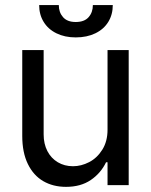

<svg xmlns="http://www.w3.org/2000/svg" viewBox="-20 -727 593 754"><path d="M402.3 -530.3H485.4V0H402.3V-89.8H396.5Q376 -46.9 336.4 -20Q296.9 6.8 239.3 6.8Q188.5 6.8 149.9 -15.6Q111.3 -38.1 89.4 -83Q67.4 -127.9 67.4 -193.4V-530.3H151.4V-199.2Q151.4 -162.1 166 -133.8Q180.7 -105.5 207 -89.8Q233.4 -74.2 266.6 -74.2Q298.8 -74.2 330.1 -90.3Q361.3 -106.4 381.8 -139.2Q402.3 -171.9 402.3 -217.8ZM277.3 -580.1Q234.4 -580.1 201.7 -596.2Q168.9 -612.3 151.4 -641.1Q133.8 -669.9 133.8 -707H210.9Q210.9 -678.7 227.5 -659.7Q244.1 -640.6 277.3 -640.6Q311.5 -640.6 328.1 -659.7Q344.7 -678.7 344.7 -707H422.9Q422.9 -669.9 405.3 -641.1Q387.7 -612.3 354.5 -596.2Q321.3 -580.1 277.3 -580.1Z"/></svg>

Font: WEMIX Pretendard Variable
Style: Regular
Weight: 400
Designer: Base glyphs from Inter by Rasmus Andersson; Hangeul glyphs from Noto Sans CJK(Source Han Sans) by Jang Soo-young and Kan
Foundry: Kil Hyung-jin
Version: Version 1.000;Glyphs 3.2 (3208)